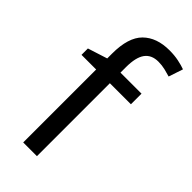

<svg xmlns="http://www.w3.org/2000/svg" viewBox="-242 -818 871 871"><g transform="rotate(45 193.5 -382.5)"><path d="M332 -468H197V0H109V-468H15V-509L109 -539V-570Q109 -674 155 -719.5Q201 -765 283 -765Q315 -765 341.5 -759.5Q368 -754 387 -747L364 -678Q348 -683 327 -688Q306 -693 284 -693Q240 -693 218.5 -663.5Q197 -634 197 -571V-536H332Z"/></g></svg>

Font: Noto Sans Siddham
Style: Regular
Weight: 400
Designer: Monotype Design Team
Foundry: Monotype Imaging Inc.
Version: Version 2.004; ttfautohint (v1.8.4.7-5d5b)